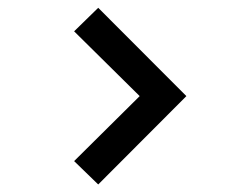

<svg xmlns="http://www.w3.org/2000/svg" viewBox="-20 -535 633 502"><path d="M236.8 -52.7 173.8 -113.8 345.2 -283.7 173.8 -453.1 236.8 -514.6 467.3 -283.7Z"/></svg>

Font: Potro Sans Bangla
Style: Bold
Weight: 700
Designer: Jayed Ahsan Saad
Foundry: Codepotro
Version: Potro Sans Bangla;Version 0.996;CodepotroFonts;